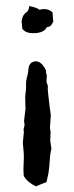

<svg xmlns="http://www.w3.org/2000/svg" viewBox="-20 -624 250 651"><path d="M79.1 -603.5Q104.5 -598.6 114.3 -590.8Q139.6 -598.6 158.2 -582Q159.2 -574.2 159.2 -566.4Q159.2 -558.6 161.1 -551.8Q154.3 -537.1 148.9 -534.7Q143.6 -532.2 138.7 -532.2Q130.9 -513.7 99.1 -511.7Q67.4 -509.8 55.7 -526.4Q54.7 -538.1 53.7 -546.4Q52.7 -554.7 56.2 -564.9Q59.6 -575.2 68.8 -581.5Q78.1 -587.9 79.1 -603.5ZM144.5 -38.1 137.7 -6.8 101.6 7.8Q74.2 -4.9 60.5 -27.3Q58.6 -47.9 60.1 -69.3Q61.5 -90.8 60.5 -105.5Q59.6 -120.1 58.6 -127Q57.6 -133.8 57.6 -141.6L60.5 -171.9Q61.5 -175.8 60.5 -179.7Q59.6 -183.6 60.5 -188.5L63.5 -200.2L61.5 -213.9L66.4 -254.9L65.4 -294.9Q65.4 -300.8 66.4 -306.6Q69.3 -325.2 68.4 -337.4Q67.4 -349.6 74.2 -373Q76.2 -385.7 77.1 -394.5Q78.1 -403.3 85.9 -411.1Q106.4 -423.8 124 -404.3Q131.8 -395.5 135.7 -385.7Q135.7 -374 137.2 -373Q138.7 -372.1 138.7 -370.1L137.7 -347.7Q137.7 -343.8 139.2 -341.3Q140.6 -338.9 141.6 -335Q142.6 -331.1 142.1 -326.7Q141.6 -322.3 142.6 -313.5Q143.6 -304.7 145 -291Q146.5 -277.3 147.9 -265.6Q149.4 -253.9 150.4 -247.1Q151.4 -240.2 152.3 -233.4L149.4 -191.4L151.4 -175.8L150.4 -146.5L154.3 -120.1L151.4 -106.4Q149.4 -92.8 148.4 -76.7Q147.5 -60.5 146 -50.8Q144.5 -41 144.5 -38.1Z"/></svg>

Font: Mountains of Christmas
Style: Bold
Weight: 700
Designer: Crystal Kluge
Foundry: Font Diner, Inc DBA Tart Workshop
Version: Version 1.002